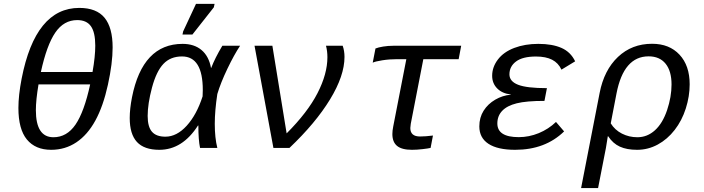

<svg xmlns="http://www.w3.org/2000/svg" viewBox="-20 -765 3641 993"><path d="M244.6 9.8Q163.1 9.8 119.1 -43.5Q75.2 -96.7 75.2 -206.5Q75.2 -272 91.8 -357.9Q163.1 -724.1 390.1 -724.1Q479 -724.1 520.8 -673.1Q562.5 -622.1 562.5 -519.5Q562.5 -438 538.1 -326.7Q513.7 -215.3 473.1 -141.4Q432.6 -67.4 374.8 -28.8Q316.9 9.8 244.6 9.8ZM256.3 -55.2Q325.7 -55.2 370.6 -120.8Q415.5 -186.5 446.3 -328.6H179.2Q165.5 -247.6 165.5 -195.3Q165.5 -55.2 256.3 -55.2ZM379.4 -661.1Q310.1 -661.1 265.9 -596.4Q221.7 -531.7 191.4 -392.6H458.5Q472.7 -472.7 472.7 -528.8Q472.7 -597.7 450.2 -629.4Q427.7 -661.1 379.4 -661.1Z M1003.9 -115.7Q923.3 9.8 804.2 9.8Q725.6 9.8 688.2 -30.8Q650.9 -71.3 650.9 -154.8Q650.9 -201.7 662.6 -261.7Q717.3 -538.1 924.3 -538.1Q984.4 -538.1 1022.2 -506.3Q1060.1 -474.6 1071.3 -413.6H1072.3Q1091.8 -464.8 1129.9 -528.3H1221.7Q1191.4 -482.9 1156.2 -409.7Q1121.1 -336.4 1104 -278.8Q1090.8 -192.4 1090.8 -124.5Q1090.8 -51.8 1104 0H1014.6Q1005.9 -41 1005.9 -115.7ZM743.7 -165.5Q743.7 -109.4 765.9 -83.7Q788.1 -58.1 835.4 -58.1Q894 -58.1 945.6 -114.7Q997.1 -171.4 1027.8 -266.6L1028.8 -299.3Q1028.8 -473.1 921.4 -473.1Q861.8 -473.1 825.2 -434.6Q788.6 -396 766.1 -312Q743.7 -228 743.7 -165.5ZM923.8 -586.4 927.2 -602.5 993.7 -745.1H1089.8L1085.9 -727.1L975.1 -586.4Z M1477.1 0H1394L1296.4 -528.3H1388.7L1462.4 -75.2Q1570.8 -183.6 1622.1 -283.2Q1673.3 -382.8 1673.3 -469.2Q1673.3 -501 1666 -528.3H1752.4Q1761.7 -501.5 1761.7 -470.7Q1761.7 -373.5 1687 -251Q1612.3 -128.4 1477.1 0Z M2034.2 -459Q1993.7 -459 1957 -453.1Q1920.4 -447.3 1907.7 -440.9L1921.9 -514.2Q1936 -520 1961.7 -524.2Q1987.3 -528.3 2013.7 -528.3H2365.2L2352.1 -459H2169.4L2104.5 -125L2102.1 -103Q2102.1 -59.1 2152.3 -59.1Q2180.2 -59.1 2219.2 -64L2207 0Q2194.8 2.9 2165.5 6.3Q2136.2 9.8 2110.8 9.8Q2058.1 9.8 2033.7 -10.3Q2009.3 -30.3 2009.3 -71.8Q2009.3 -88.9 2013.7 -110.8L2081.5 -459Z M2663.1 -55.7Q2715.8 -55.7 2766.4 -76.4Q2816.9 -97.2 2855.5 -134.3L2897.5 -85.4Q2799.8 9.8 2644.5 9.8Q2553.7 9.8 2506.3 -21.2Q2459 -52.2 2459 -111.3Q2459 -157.2 2481.2 -192.4Q2503.4 -227.5 2541.3 -249.5Q2579.1 -271.5 2622.1 -275.4V-276.4Q2577.6 -281.2 2551.5 -307.6Q2525.4 -334 2525.4 -373Q2525.4 -418 2554.9 -457Q2584.5 -496.1 2639.6 -517.1Q2694.8 -538.1 2764.2 -538.1Q2836.4 -538.1 2884 -517.1Q2931.6 -496.1 2954.6 -447.8L2883.8 -404.8Q2867.7 -439.5 2835.4 -456.1Q2803.2 -472.7 2752 -472.7Q2683.1 -472.7 2648.9 -447Q2614.7 -421.4 2614.7 -380.4Q2614.7 -344.2 2659.4 -326.7Q2704.1 -309.1 2808.6 -309.1L2795.9 -243.2Q2702.1 -243.2 2652.3 -230.7Q2602.5 -218.3 2577.4 -191.9Q2552.2 -165.5 2552.2 -126.5Q2552.2 -55.7 2663.1 -55.7Z M3274.9 9.8Q3221.7 9.8 3185.8 -6.6Q3149.9 -22.9 3125.5 -60.1H3123.5L3113.8 0L3073.2 207.5H2985.4L3081.1 -283.7Q3104 -402.3 3176 -470.5Q3248 -538.6 3352.5 -538.6Q3441.9 -538.6 3494.4 -482.2Q3546.9 -425.8 3546.9 -329.1Q3546.9 -267.1 3526.9 -204.1Q3506.8 -141.1 3469.2 -92.8Q3431.6 -44.4 3381.6 -17.3Q3331.5 9.8 3274.9 9.8ZM3453.1 -328.1Q3453.1 -397.5 3422.4 -435.5Q3391.6 -473.6 3334.5 -473.6Q3205.6 -473.6 3168.5 -281.7L3138.7 -127Q3159.7 -92.8 3196.5 -74Q3233.4 -55.2 3276.4 -55.2Q3327.6 -55.2 3367.4 -91.3Q3407.2 -127.4 3430.2 -195.8Q3453.1 -264.2 3453.1 -328.1Z"/></svg>

Font: Liberation Mono
Style: Italic
Weight: 400
Italic angle: -12°
Monospace: yes
Designer: Steve Matteson
Foundry: Ascender Corporation
Version: Version 2.1.5